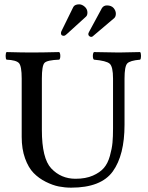

<svg xmlns="http://www.w3.org/2000/svg" viewBox="-20 -855 680 885"><path d="M173 -493V-256Q173 -125 216 -79Q261 -31 328 -31Q375 -31 408 -45.5Q441 -60 459 -81Q477 -102 486.5 -136Q496 -170 498.5 -197.5Q501 -225 501 -263V-493Q501 -548 485.5 -561.5Q470 -575 413 -580Q408 -584 408 -597Q408 -610 413 -615Q501 -613 528 -613Q554 -613 626 -615Q630 -610 630 -597Q630 -584 626 -580Q579 -576 566.5 -562.5Q554 -549 554 -493V-280Q554 -140 500 -65Q446 10 308 10Q279 10 251 4.5Q223 -1 191 -17Q159 -33 135 -57.5Q111 -82 95.5 -125Q80 -168 80 -224V-493Q80 -550 67.5 -564Q55 -578 10 -580Q6 -584 6 -597Q6 -610 10 -615Q83 -613 124 -613Q173 -613 253 -615Q258 -610 258 -597Q258 -584 253 -580Q197 -578 185 -565Q173 -552 173 -493ZM514 -792Q514 -779 507 -772L408 -688Q405 -685 400 -685Q396 -685 391.5 -688.5Q387 -692 387 -698Q387 -702 391 -709L450 -818Q458 -830 473 -830Q493 -830 503.5 -818Q514 -806 514 -792ZM383 -797Q383 -784 376 -778L288 -698Q280 -690 274 -690Q261 -690 261 -702Q261 -708 264 -713L318 -823Q325 -835 345 -835Q358 -835 370.5 -824Q383 -813 383 -797Z"/></svg>

Font: Libertinus Mono
Style: Regular
Weight: 400
Designer: Philipp H. Poll
Foundry: Khaled Hosny
Version: Version 6.7